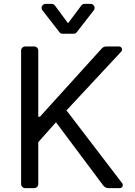

<svg xmlns="http://www.w3.org/2000/svg" viewBox="-20 -966 692 986"><path d="M88.4 -20.6V-706.3Q88.4 -715.2 94.6 -721.2Q100.9 -727.3 109.4 -727.3H155.9Q164.4 -727.3 170.5 -721.2Q176.5 -715.2 176.5 -706.3V-366.5H185L502.5 -717Q512.1 -727.3 525.6 -727.3H591.3Q598 -727.3 602.5 -722.5Q606.9 -717.7 606.9 -711.6Q606.9 -706 602.6 -701L321.4 -399.1L607.6 -24.9Q610.8 -20.6 610.8 -15.3Q610.8 -9.2 606.4 -4.6Q601.9 0 595.2 0H535.9Q528.8 0 522.2 -3.4Q515.6 -6.7 511 -12.4L267.4 -338.1L176.5 -235.8V-20.6Q176.5 -12.1 170.5 -6Q164.4 0 155.9 0H109.4Q100.9 0 94.6 -6Q88.4 -12.1 88.4 -20.6ZM245.4 -946H214.5Q205.6 -946 199.6 -939.8Q193.5 -933.6 193.5 -925.4Q193.5 -918.3 198.2 -912.6L285.2 -800.8Q291.2 -792.6 301.5 -792.6H358Q368.3 -792.6 374.3 -800.8L461.3 -912.6Q465.9 -918.3 465.9 -925.4Q465.9 -933.6 459.9 -939.8Q453.8 -946 445 -946H414.1Q403.8 -946 397.4 -937.5L329.5 -846.6L262.1 -937.5Q255.7 -946 245.4 -946Z"/></svg>

Font: DeltaSans
Style: Regular
Weight: 400
Designer: Rasmus Andersson
Foundry: rsms
Version: Version 3.012